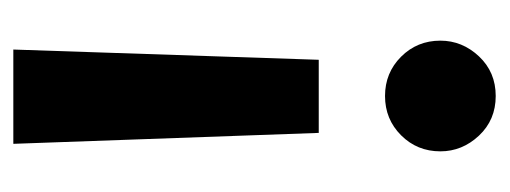

<svg xmlns="http://www.w3.org/2000/svg" viewBox="-252 -478 746 281"><g transform="rotate(-90 120.5 -338.0)"><path d="M173 -244H66L50 -691H188ZM120 15Q85 15 62 -9.5Q39 -34 39 -66Q39 -100 62.5 -123.5Q86 -147 120 -147Q154 -147 177.5 -123.5Q201 -100 201 -66Q201 -34 178 -9.5Q155 15 120 15Z"/></g></svg>

Font: Trujillo Medium
Style: Regular
Weight: 500
Designer: Fira Sans original fonts by bBox Type GmbH, Carrois Corporate GbR, & Edenspiekermann AG / Changes by Cristiano Sobral
Foundry: Fira Sans original fonts by bBox Type GmbH, Carrois Corporate GbR, & Edenspiekermann AG / Changes by Cristiano Sobral
Version: Version 4.301;October 17, 2021;FontCreator 14.0.0.2814 64-bi